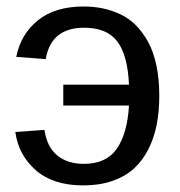

<svg xmlns="http://www.w3.org/2000/svg" viewBox="-20 -558 550 588"><path d="M26.9 -153.8 116.2 -160.2Q123.5 -108.4 155 -82.3Q186.5 -56.2 236.8 -56.2Q305.7 -56.2 337.9 -102.8Q370.1 -149.4 375 -234.9H173.8V-298.8H375Q371.1 -388.7 339.4 -430.9Q307.6 -473.1 237.8 -473.1Q136.2 -473.1 120.1 -377L29.8 -383.8Q43.5 -453.1 95.9 -495.6Q148.4 -538.1 235.8 -538.1Q266.6 -538.1 293.9 -532.5Q321.3 -526.9 347.9 -514.6Q374.5 -502.4 395.8 -481Q417 -459.5 433.3 -430.2Q449.7 -400.9 458.7 -358.9Q467.8 -316.9 467.8 -265.1Q467.8 -217.3 460 -176.8Q452.1 -136.2 434.6 -101.3Q417 -66.4 390.4 -42Q363.8 -17.6 324.2 -3.9Q284.7 9.8 234.9 9.8Q143.1 9.8 89.8 -36.6Q36.6 -83 26.9 -153.8Z"/></svg>

Font: Libra Sans Modern
Style: Regular
Weight: 400
Foundry: Stefan Peev, Context Ltd
Version: Version 1.000